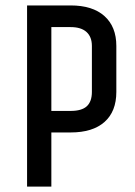

<svg xmlns="http://www.w3.org/2000/svg" viewBox="-20 -690 500 710"><path d="M319.8 -350.1V-520Q319.8 -553.7 299.8 -571.8Q279.8 -589.8 241.2 -589.8H169.9V-279.8H241.2Q282.2 -279.8 301 -297.1Q319.8 -314.5 319.8 -350.1ZM241.2 -200.2H169.9V0H80.1V-669.9H241.2Q322.3 -669.9 366.2 -630.6Q410.2 -591.3 410.2 -520V-350.1Q410.2 -277.8 366.5 -239Q322.8 -200.2 241.2 -200.2Z"/></svg>

Font: Unica One
Style: Bold
Weight: 400
Designer: Eduardo Rodriguez Tunni
Foundry: Eduardo Rodriguez Tunni
Version: Version 1.001